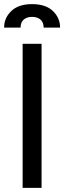

<svg xmlns="http://www.w3.org/2000/svg" viewBox="-36 -913 312 933"><path d="M74 -700H166V0H74ZM256 -779H176Q176 -805 160.5 -818Q145 -831 120 -831Q95 -831 79.5 -818Q64 -805 64 -779H-16Q-16 -826 19 -859.5Q54 -893 120 -893Q186 -893 221 -859.5Q256 -826 256 -779Z"/></svg>

Font: Cabin Condensed
Style: Regular
Weight: 400
Width: 3
Designer: Pablo Impallari
Foundry: Pablo Impallari. http://www.impallari.com Igino Marini. http://www.ikern.com
Version: Version 2.200